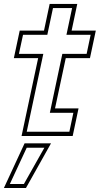

<svg xmlns="http://www.w3.org/2000/svg" viewBox="-21 -697 511 984"><path d="M89.5 0 174.5 -399H50L80 -540H204.5L233.5 -677H375L346 -540H470L440 -399H316L261 -141.5H381.5L351.5 0ZM116 -22H334.5L355 -119H234.5L298.5 -421H423L443.5 -518.5H319.5L348.5 -655.5H250.5L221.5 -518.5H97L76 -421H201ZM-1 266.5 105 37.5H240.5L112 266.5ZM29.5 246H101.5L206.5 60H116Z"/></svg>

Font: Tourney ExtraLight
Style: Italic
Weight: 250
Italic angle: -12°
Version: Version 1.015